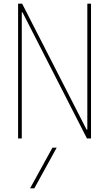

<svg xmlns="http://www.w3.org/2000/svg" viewBox="-20 -750 590 1040"><path d="M166 270H143L264 50H287ZM78 0V-730H100L449 -48H453V-730H473V0H451L102 -683H98V0Z"/></svg>

Font: M PLUS Code Latin SemiExpanded Thin
Style: Regular
Weight: 250
Width: 6
Designer: Coji Morishita
Foundry: UNDERFOREST DESIGN
Version: Version 1.002; ttfautohint (v1.8.3)